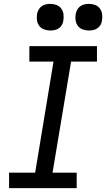

<svg xmlns="http://www.w3.org/2000/svg" viewBox="-20 -974 550 994"><path d="M27 0V-80H162L257 -655H132V-735H482V-655H348L252 -80H377V0ZM440 -816Q424 -816 408.5 -821.5Q393 -827 383.5 -839.5Q374 -852 371.5 -868.5Q369 -885 372 -902Q374 -913 380 -924Q386 -935 396 -942Q406 -949 417.5 -951.5Q429 -954 440 -954Q457 -954 472 -948.5Q487 -943 496.5 -930.5Q506 -918 508.5 -901.5Q511 -885 508 -868Q507 -857 501 -846Q495 -835 485 -828Q475 -821 463.5 -818.5Q452 -816 440 -816ZM240 -816Q224 -816 208.5 -821.5Q193 -827 183.5 -839.5Q174 -852 171.5 -868.5Q169 -885 172 -902Q174 -913 180 -924Q186 -935 196 -942Q206 -949 217.5 -951.5Q229 -954 240 -954Q257 -954 272 -948.5Q287 -943 296.5 -930.5Q306 -918 308.5 -901.5Q311 -885 308 -868Q307 -857 301 -846Q295 -835 285 -828Q275 -821 263.5 -818.5Q252 -816 240 -816Z"/></svg>

Font: Iosevka Curly Slab MdObl
Style: Regular
Weight: 500
Italic angle: -9°
Monospace: yes
Designer: Belleve Invis
Foundry: Belleve Invis
Version: Version 11.0.0; ttfautohint (v1.8.3)